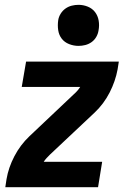

<svg xmlns="http://www.w3.org/2000/svg" viewBox="-20 -775 540 795"><path d="M2 0 7 -33Q15 -81 39.5 -128Q64 -175 102 -211L286 -385Q294 -392 300.5 -399.5Q307 -407 312 -415H70L88 -520H472L467 -488Q458 -439 434 -392Q410 -345 372 -309L187 -135Q180 -128 173 -120.5Q166 -113 161 -105H403L386 0ZM305 -585Q285 -585 266 -592.5Q247 -600 235.5 -615Q224 -630 221 -650Q218 -670 221 -691Q223 -705 231 -718Q239 -731 251 -739.5Q263 -748 277 -751.5Q291 -755 305 -755Q325 -755 343.5 -747.5Q362 -740 373.5 -725Q385 -710 388.5 -690Q392 -670 388 -649Q386 -635 378.5 -622Q371 -609 359 -600.5Q347 -592 333 -588.5Q319 -585 305 -585Z"/></svg>

Font: Iosevka Curly Extrabold
Style: Italic
Weight: 800
Italic angle: -9°
Monospace: yes
Designer: Belleve Invis
Foundry: Belleve Invis
Version: Version 22.1.2; ttfautohint (v1.8.4)